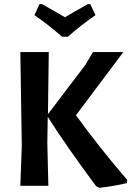

<svg xmlns="http://www.w3.org/2000/svg" viewBox="-20 -895 633 925"><path d="M415 -875 440 -822Q371 -775 307 -718H279Q213 -776 146 -822L170 -875H183Q272 -824 293 -812Q331 -835 403 -875ZM215 -644 211 -345 391 -582 428 -644H574L346 -340Q453 -191 593 -28L591 -13Q535 1 459 10L443 2Q301 -189 210 -332L208 -204L213 0H78L85 -192L78 -644Z"/></svg>

Font: Alegreya Sans
Style: Bold
Weight: 700
Designer: Juan Pablo del Peral
Foundry: Huerta Tipografica
Version: Version 2.007